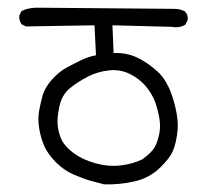

<svg xmlns="http://www.w3.org/2000/svg" viewBox="-20 -443 540 501"><path d="M252 38.1Q240.2 35.2 220.2 29.8Q200.2 24.4 173.8 13.2Q147.5 2 126.5 -19Q105.5 -40 96.2 -60.5Q86.9 -81.1 82.5 -106.4Q78.1 -131.8 82 -153.3Q85.9 -174.8 91.3 -194.3Q96.7 -213.9 115.2 -234.9Q133.8 -255.9 153.8 -266.6Q173.8 -277.3 191.9 -286.1Q210 -294.9 230.5 -298.8L226.6 -377L47.9 -374L36.1 -379.9Q29.3 -389.6 30.3 -402.3L36.1 -414.1Q55.7 -423.8 81.1 -422.9Q418 -419.9 434.1 -419.9Q450.2 -419.9 462.9 -413.1Q471.7 -403.3 469.7 -390.6L463.9 -378.9Q448.2 -369.1 427.7 -373L273.4 -377L276.4 -304.7Q309.6 -305.7 336.4 -293.5Q363.3 -281.2 390.1 -257.3Q417 -233.4 431.6 -185.1Q446.3 -136.7 443.4 -104Q440.4 -71.3 431.6 -50.3Q422.9 -29.3 396 -3.9Q369.1 21.5 331.1 30.3Q293 39.1 252 38.1ZM351.6 -27.3Q377 -45.9 384.3 -60.1Q391.6 -74.2 395.5 -93.3Q399.4 -112.3 396 -133.3Q392.6 -154.3 385.3 -175.3Q377.9 -196.3 361.8 -216.3Q345.7 -236.3 319.8 -249.5Q293.9 -262.7 264.2 -259.3Q234.4 -255.9 209.5 -243.2Q184.6 -230.5 163.1 -213.4Q141.6 -196.3 134.8 -164.6Q127.9 -132.8 130.9 -112.3Q133.8 -91.8 142.1 -75.7Q150.4 -59.6 172.9 -43Q195.3 -26.4 228.5 -17.1Q261.7 -7.8 293.5 -11.2Q325.2 -14.6 351.6 -27.3Z"/></svg>

Font: JasonHandwriting2
Style: Regular
Weight: 400
Version: Version 1.05.10